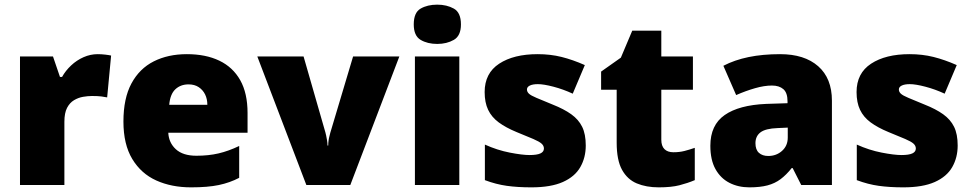

<svg xmlns="http://www.w3.org/2000/svg" viewBox="-20 -796 4180 826"><path d="M400 -563Q416 -563 433 -561Q450 -559 458 -557L441 -377Q431 -379 416.5 -381Q402 -383 376 -383Q358 -383 337.5 -379.5Q317 -376 298.5 -365Q280 -354 268.5 -332Q257 -310 257 -272V0H66V-553H208L238 -465H247Q262 -492 286 -514.5Q310 -537 339.5 -550Q369 -563 400 -563Z M784 -563Q865 -563 923.5 -535Q982 -507 1013.5 -451Q1045 -395 1045 -310V-225H704Q706 -182 736.5 -154Q767 -126 825 -126Q877 -126 920 -136Q963 -146 1009 -168V-31Q969 -10 921.5 0Q874 10 802 10Q718 10 652.5 -19.5Q587 -49 549 -112Q511 -175 511 -273Q511 -373 545.5 -437Q580 -501 641.5 -532Q703 -563 784 -563ZM791 -433Q757 -433 734.5 -412Q712 -391 708 -345H872Q872 -370 862.5 -389.5Q853 -409 835 -421Q817 -433 791 -433Z M1298 0 1087 -553H1286L1380 -226Q1381 -223 1383 -213.5Q1385 -204 1387 -192.5Q1389 -181 1389 -170H1392Q1392 -181 1393.5 -191.5Q1395 -202 1397.5 -211Q1400 -220 1401 -225L1499 -553H1698L1487 0Z M1956 -553V0H1765V-553ZM1861 -776Q1902 -776 1932.5 -759Q1963 -742 1963 -691Q1963 -642 1932.5 -624.5Q1902 -607 1861 -607Q1819 -607 1789.5 -624.5Q1760 -642 1760 -691Q1760 -742 1789.5 -759Q1819 -776 1861 -776Z M2500 -170Q2500 -118 2476.5 -77Q2453 -36 2401.5 -13Q2350 10 2266 10Q2207 10 2160.5 3.5Q2114 -3 2066 -21V-174Q2119 -150 2173 -139.5Q2227 -129 2258 -129Q2290 -129 2305 -136Q2320 -143 2320 -157Q2320 -169 2310 -178Q2300 -187 2274.5 -198Q2249 -209 2202 -228Q2156 -247 2125.5 -269.5Q2095 -292 2080 -323.5Q2065 -355 2065 -400Q2065 -481 2127.5 -522Q2190 -563 2293 -563Q2348 -563 2396 -551Q2444 -539 2496 -516L2444 -393Q2403 -412 2361 -423Q2319 -434 2294 -434Q2272 -434 2259.5 -428Q2247 -422 2247 -411Q2247 -401 2255.5 -393Q2264 -385 2288 -375Q2312 -365 2358 -346Q2406 -327 2437.5 -304.5Q2469 -282 2484.5 -250.5Q2500 -219 2500 -170Z M2877 -141Q2903 -141 2924.5 -146.5Q2946 -152 2969 -160V-21Q2938 -8 2903 1Q2868 10 2814 10Q2760 10 2719.5 -7Q2679 -24 2656 -65.5Q2633 -107 2633 -182V-410H2566V-488L2651 -548L2700 -664H2825V-553H2961V-410H2825V-195Q2825 -168 2838.5 -154.5Q2852 -141 2877 -141Z M3336 -563Q3441 -563 3500 -511Q3559 -459 3559 -363V0H3427L3390 -73H3386Q3363 -44 3338.5 -25.5Q3314 -7 3282 1.5Q3250 10 3204 10Q3156 10 3118 -9.5Q3080 -29 3058 -68.5Q3036 -108 3036 -169Q3036 -258 3097.5 -301Q3159 -344 3276 -349L3368 -352V-360Q3368 -397 3350 -412.5Q3332 -428 3301 -428Q3268 -428 3228 -416.5Q3188 -405 3147 -387L3092 -513Q3140 -538 3200.5 -550.5Q3261 -563 3336 -563ZM3325 -245Q3273 -243 3251.5 -226.5Q3230 -210 3230 -180Q3230 -152 3245 -138.5Q3260 -125 3285 -125Q3320 -125 3344.5 -147Q3369 -169 3369 -204V-247Z M4100 -170Q4100 -118 4076.5 -77Q4053 -36 4001.5 -13Q3950 10 3866 10Q3807 10 3760.5 3.5Q3714 -3 3666 -21V-174Q3719 -150 3773 -139.5Q3827 -129 3858 -129Q3890 -129 3905 -136Q3920 -143 3920 -157Q3920 -169 3910 -178Q3900 -187 3874.5 -198Q3849 -209 3802 -228Q3756 -247 3725.5 -269.5Q3695 -292 3680 -323.5Q3665 -355 3665 -400Q3665 -481 3727.5 -522Q3790 -563 3893 -563Q3948 -563 3996 -551Q4044 -539 4096 -516L4044 -393Q4003 -412 3961 -423Q3919 -434 3894 -434Q3872 -434 3859.5 -428Q3847 -422 3847 -411Q3847 -401 3855.5 -393Q3864 -385 3888 -375Q3912 -365 3958 -346Q4006 -327 4037.5 -304.5Q4069 -282 4084.5 -250.5Q4100 -219 4100 -170Z"/></svg>

Font: Noto Sans Thai Black
Style: Regular
Weight: 900
Version: Version 2.001